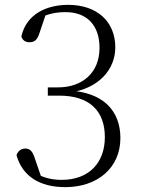

<svg xmlns="http://www.w3.org/2000/svg" viewBox="-20 -757 582 791"><path d="M249 14C381 14 476 -65 476 -188C476 -302 404 -377 263 -384V-375C386 -391 455 -470 455 -562C455 -667 381 -737 261 -737C173 -737 89 -700 68 -607C73 -590 86 -583 101 -583C123 -583 134 -593 143 -622L172 -708L134 -678C175 -700 210 -707 250 -707C340 -707 390 -651 390 -560C390 -456 318 -397 219 -397H177V-363H224C349 -363 412 -300 412 -192C412 -87 347 -16 234 -16C188 -16 154 -27 119 -47L155 -13L124 -103C115 -133 104 -145 84 -145C67 -145 54 -135 48 -118C72 -30 145 14 249 14Z"/></svg>

Font: Source Han Serif TW VF
Style: Regular
Weight: 250
Designer: Ryoko NISHIZUKA 西塚涼子 (kana & ideographs); Frank Grießhammer (Latin, Greek & Cyrillic); Wenlong ZHANG 张文龙 (bopomofo); San
Foundry: Adobe
Version: Version 2.002;hotconv 1.1.0;makeotfexe 2.6.0